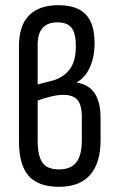

<svg xmlns="http://www.w3.org/2000/svg" viewBox="-20 -711 456 739"><path d="M207 8Q127 8 90 -34.5Q53 -77 53 -166V-533Q53 -612 91.5 -651.5Q130 -691 205 -691Q276 -691 310 -655.5Q344 -620 344 -546Q344 -491 325.5 -451Q307 -411 275 -394V-393Q322 -386 344.5 -352Q367 -318 367 -257V-170Q367 -84 327 -38Q287 8 207 8ZM207 -59Q253 -59 274 -86.5Q295 -114 295 -172V-260Q295 -307 278 -326.5Q261 -346 224 -346Q204 -346 178 -340Q152 -334 125 -324V-170Q125 -112 143 -85.5Q161 -59 207 -59ZM125 -386 183 -401Q225 -413 248.5 -444.5Q272 -476 272 -533Q272 -583 255.5 -604Q239 -625 201 -625Q163 -625 144 -603.5Q125 -582 125 -538Z"/></svg>

Font: Sofia Sans Condensed
Style: Regular
Weight: 400
Designer: Botio Nikoltchev, Ani Petrova
Foundry: lettersoup
Version: Version 4.100